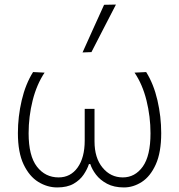

<svg xmlns="http://www.w3.org/2000/svg" viewBox="-20 -813 786 842"><path d="M231 9Q187.5 9 148 -15.2Q108.5 -39.5 83.5 -92Q58.5 -144.5 58.5 -229.5Q58.5 -301.5 75.2 -373Q92 -444.5 125 -497L175.5 -494.5Q141 -443 123.2 -372.5Q105.5 -302 105.5 -228.5Q105.5 -129.5 142 -82.2Q178.5 -35 237 -35Q289.5 -35 320.5 -78.5Q351.5 -122 351.5 -196.5V-335.5H394.5V-193Q394.5 -120.5 429.8 -77.8Q465 -35 518.5 -35Q572 -35 606 -82.2Q640 -129.5 640 -228.5Q640 -301.5 622.5 -372.2Q605 -443 570 -494.5L621 -497Q654 -444.5 670.5 -373Q687 -301.5 687 -229.5Q687 -144.5 663.2 -92Q639.5 -39.5 602 -15.2Q564.5 9 523.5 9Q480 9 449.5 -7.2Q419 -23.5 401 -47.2Q383 -71 376 -93.5H370Q363 -71.5 347 -47.5Q331 -23.5 302.8 -7.2Q274.5 9 231 9ZM342 -583Q366 -636 389.5 -688.5Q413 -740.5 436.5 -792L488.5 -793Q461 -740.5 434.5 -688.5Q408 -636.5 381 -584.5Z"/></svg>

Font: Heraclito ExtraLight
Style: Regular
Weight: 200
Designer: Kostas Bartsokas (font) & Cristiano Sobral (main changes)
Foundry: Kostas Bartsokas (font) & Cristiano Sobral (main changes)
Version: Version 1.00;July 8, 2020;FontCreator 13.0.0.2655 64-bit